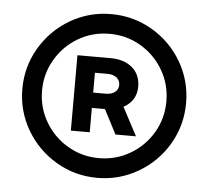

<svg xmlns="http://www.w3.org/2000/svg" viewBox="-45 -785 721 664"><g transform="rotate(5 315.5 -453.0)"><path d="M31.2 -453.1Q31.2 -530.3 69.6 -595.5Q107.9 -660.6 173.1 -699Q238.3 -737.3 315.4 -737.3Q392.6 -737.3 458 -699Q523.4 -660.6 561.5 -595.5Q599.6 -530.3 599.6 -453.1Q599.6 -376 561.5 -310.8Q523.4 -245.6 458 -207.3Q392.6 -168.9 315.4 -168.9Q238.3 -168.9 173.1 -207.3Q107.9 -245.6 69.6 -310.8Q31.2 -376 31.2 -453.1ZM531.2 -453.1Q531.2 -511.9 502.2 -561.4Q473.2 -611 423.7 -640Q374.1 -668.9 315.3 -668.9Q256.8 -668.9 207.3 -640Q157.8 -611 128.7 -561.4Q99.6 -511.9 99.6 -453.1Q99.6 -394.3 128.7 -344.8Q157.8 -295.3 207.3 -266.3Q256.8 -237.3 315.4 -237.3Q374.2 -237.3 423.7 -266.3Q473.3 -295.3 502.3 -344.8Q531.2 -394.3 531.2 -453.1ZM304.2 -442.4H374L437 -323.7H365.7ZM210.9 -585.4H325.2Q373 -585.4 401.4 -561.3Q429.7 -537.1 429.7 -495.6Q429.7 -455.6 400.4 -431.9Q371.1 -408.2 321.3 -408.2H252V-461.4H320.3Q339.8 -461.4 351.8 -470.7Q363.8 -480 363.8 -495.5Q363.8 -511.2 351.8 -520.8Q339.8 -530.3 320.3 -530.3H276.4V-323.7H210.9Z"/></g></svg>

Font: Intratopia Thin
Style: Regular
Weight: 100
Designer: Rasmus Andersson
Foundry: rsms
Version: Version 3.000;Glyphs 3.2.3 (3260)